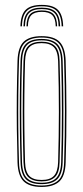

<svg xmlns="http://www.w3.org/2000/svg" viewBox="-20 -752 337 778"><path d="M149.2 -732.2Q194.8 -732.2 214.8 -712Q234.8 -691.8 236 -645.2H229.8Q228.8 -688.8 210.1 -707.6Q191.5 -726.5 149.2 -726.5Q107.2 -726.5 88.5 -707.6Q69.8 -688.8 68.8 -645.2H62.8Q63.8 -691.8 83.9 -712Q104 -732.2 149.2 -732.2ZM149.2 -721Q188.2 -721 205.5 -703.4Q222.8 -685.8 223.8 -645.2H217.5Q217 -682.8 201 -699Q185 -715.2 149.2 -715.2Q113.5 -715.2 97.6 -699Q81.8 -682.8 81 -645.2H75Q76 -685.8 93.2 -703.4Q110.5 -721 149.2 -721ZM149.2 -709.8Q182 -709.8 196.4 -694.8Q210.8 -679.8 211.5 -645.2H205.8Q205.2 -676.8 192 -690.4Q178.8 -704 149.2 -704Q120 -704 106.8 -690.4Q93.5 -676.8 93 -645.2H87.2Q87.8 -679.8 102.2 -694.8Q116.8 -709.8 149.2 -709.8ZM148.5 5.5Q99.2 5.5 76 -17.1Q52.8 -39.8 51 -93.5Q49 -162 48.2 -228.6Q47.5 -295.2 48.1 -363.8Q48.8 -432.2 51 -506Q52.8 -560.8 76.2 -583.1Q99.8 -605.5 148.5 -605.5Q199.2 -605.5 221.8 -582.1Q244.2 -558.8 246 -505.8Q249 -404 249.2 -303.1Q249.5 -202.2 246 -93.2Q244.2 -38.2 220.2 -16.4Q196.2 5.5 148.5 5.5ZM148.5 -0.2Q192.5 -0.2 215.4 -20.4Q238.2 -40.5 239.8 -93.2Q243.2 -203.5 243.1 -302.8Q243 -402 239.8 -505.2Q238.5 -556.2 217 -578Q195.5 -599.8 148.5 -599.8Q103 -599.8 80.8 -578.6Q58.5 -557.5 57 -505Q55 -439.2 54.2 -373Q53.5 -306.8 54.1 -237.5Q54.8 -168.2 57 -93.5Q58.5 -41 81.2 -20.6Q104 -0.2 148.5 -0.2ZM148.5 -5.8Q104.2 -5.8 84.5 -26.4Q64.8 -47 63.2 -94.5Q61.2 -162.5 60.5 -230Q59.8 -297.5 60.4 -366Q61 -434.5 63.2 -505Q64.8 -553.5 84.9 -573.9Q105 -594.2 148.5 -594.2Q191.2 -594.2 211.8 -574.1Q232.2 -554 233.8 -505.8Q235.8 -438.2 236.5 -371.5Q237.2 -304.8 236.6 -236.1Q236 -167.5 233.8 -94.2Q232.5 -46.2 212.2 -26Q192 -5.8 148.5 -5.8ZM148.5 -11.5Q188.8 -11.5 207.5 -30.4Q226.2 -49.2 227.8 -94.5Q230.8 -195.8 230.9 -296.8Q231 -397.8 227.8 -504.5Q226.2 -550.2 207.5 -569.4Q188.8 -588.5 148.5 -588.5Q108 -588.5 89.4 -569.4Q70.8 -550.2 69.2 -504.8Q67.2 -439.8 66.5 -373.4Q65.8 -307 66.4 -237.9Q67 -168.8 69.2 -94.5Q70.8 -48.8 89.8 -30.1Q108.8 -11.5 148.5 -11.5ZM148.5 -17Q113.2 -17 95 -33.9Q76.8 -50.8 75.2 -94.5Q73.2 -164.8 72.5 -232.1Q71.8 -299.5 72.5 -366.9Q73.2 -434.2 75.2 -504.5Q76.8 -548 94.5 -565.5Q112.2 -583 148.5 -583Q183.8 -583 202.1 -566Q220.5 -549 221.5 -504.5Q224.5 -404 224.8 -303.5Q225 -203 221.5 -94.8Q220.5 -51.5 202.4 -34.2Q184.2 -17 148.5 -17ZM148.5 -22.8Q183 -22.8 198.6 -39.5Q214.2 -56.2 215.5 -95Q218.5 -198 218.6 -297.2Q218.8 -396.5 215.5 -504.5Q214.2 -544.2 198.2 -560.8Q182.2 -577.2 148.5 -577.2Q114 -577.2 98.4 -560.2Q82.8 -543.2 81.5 -504.2Q79.5 -433.8 78.8 -366.9Q78 -300 78.8 -233Q79.5 -166 81.5 -94.8Q82.8 -55.5 98.8 -39.1Q114.8 -22.8 148.5 -22.8Z"/></svg>

Font: Big Shoulders Inline Display ExtraLight
Style: Regular
Weight: 250
Version: Version 2.002